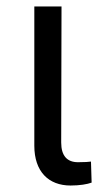

<svg xmlns="http://www.w3.org/2000/svg" viewBox="-20 -566 309 593"><path d="M86 -546V-116C86 -36 130 7 198 7C226 7 250 3 263 -2L261 -67C255 -66 242 -65 221 -65C187 -65 169 -85 169 -126L170 -546Z"/></svg>

Font: Wafeq
Style: Regular
Weight: 400
Designer: Rasmus Andersson & Azza Alameddine
Foundry: Google & TypeTogether
Version: Version 3.000;FEAKit 1.0